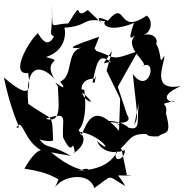

<svg xmlns="http://www.w3.org/2000/svg" viewBox="-57 -739 937 973"><path d="M587 153 559 17C532 -6 542 121 341 125C441 90 386 185 202 33L302 51C163 -29 188 38 112 -77C92 -26 219 -14 212 -31C206 -174 216 -119 86 -213C68 -414 147 -416 218 -341C155 -444 280 -423 176 -450C311 -493 266 -637 263 -598C403 -607 350 -653 476 -631C457 -610 505 -574 622 -623C581 -505 623 -564 626 -557C566 -496 715 -407 661 -403C747 -449 698 -251 616 -364C641 -130 645 -150 623 -104L647 -221C631 -103 674 -53 529 -116C656 -37 585 -136 480 -125C590 -102 608 -130 587 -157L540 -299L642 -480C492 -426 538 -449 421 -484L457 -444C364 -580 375 -554 381 -390L446 -553C328 -512 263 -489 356 -497C274 -480 318 -352 248 -326C306 -248 188 -357 236 -304C239 -214 259 -111 174 -137C296 -177 255 -137 263 -42C318 72 306 -54 322 31C285 59 415 -12 345 -72C464 -52 524 55 434 -25C467 55 568 30 575 20C581 64 517 94 531 33C608 -23 593 -70 703 -58C680 -70 673 -43 746 -48C775 -75 817 -44 784 -164C797 -232 731 -200 826 -228C829 -211 719 -241 860 -303C703 -274 777 -412 776 -456C736 -392 783 -490 699 -560C736 -451 773 -580 672 -563C709 -574 721 -636 686 -660C535 -554 586 -750 490 -634C431 -659 438 -647 458 -622L388 -688C308 -627 376 -763 289 -620C192 -618 211 -571 206 -719C211 -528 180 -584 234 -541C227 -635 209 -441 135 -571C87 -529 -10 -357 86 -369C99 -272 93 -236 -37 -346C12 -112 61 -85 26 -93C62 -151 59 -10 174 33C144 -11 82 85 67 116C245 141 242 197 243 151C230 220 194 227 248 185C287 154 395 135 421 214C521 143 481 148 578 204C536 128 516 157 613 149ZM483 -381 552 -239 546 -76C417 -225 385 -121 355 -52L312 -145C302 -10 398 -79 370 -284C258 -301 346 -305 406 -223C351 -231 321 -345 429 -341C415 -395 439 -305 412 -322C438 -446 447 -478 529 -405C497 -462 426 -361 511 -480Z"/></svg>

Font: Asimov Silicon
Style: Regular
Weight: 400
Designer: Google
Version: Version 2.000980; 2014